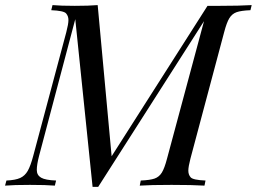

<svg xmlns="http://www.w3.org/2000/svg" viewBox="-54 -728 1007 753"><path d="M752 -20 748 0Q701.2 -2.9 618.7 -2.9Q536.1 -2.9 494.1 0L498 -20Q534.7 -21.5 552.5 -27.8Q570.3 -34.2 580.8 -51.3Q591.3 -68.4 601.1 -106L746.1 -645L331.1 4.9H309.1L241.2 -652.8L99.1 -116.2Q90.3 -82 90.3 -61.5Q90.3 -41 107.2 -31.2Q124 -21.5 166 -20L161.1 0Q127 -2.9 63.5 -2.9Q0 -2.9 -34.2 0L-28.8 -20Q6.3 -21.5 25.1 -30Q43.9 -38.6 54.9 -58.1Q65.9 -77.6 76.2 -116.2L206.1 -602.1Q214.4 -633.8 214.4 -649.4Q214.4 -665 205.1 -675.5Q195.8 -686 147 -688L151.9 -708Q183.6 -705.1 239.3 -705.1Q294.9 -705.1 329.1 -708L383.8 -115.2L759.8 -705.1H808.1Q884.8 -705.1 933.1 -708L928.2 -688Q891.6 -686.5 873.8 -680.2Q856 -673.8 845.5 -656.7Q835 -639.6 825.2 -602.1L692.9 -106Q684.6 -74.2 684.6 -58.6Q684.6 -43 693.8 -32.5Q703.1 -22 752 -20Z"/></svg>

Font: PlayfairDisplaySC-Italic
Style: Italic
Weight: 400
Italic angle: -14°
Designer: Claus Eggers Sørensen
Foundry: Claus Eggers Sørensen
Version: Version 1.004;PS 001.004;hotconv 1.0.70;makeotf.lib2.5.58329